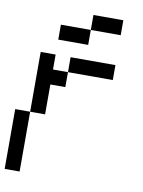

<svg xmlns="http://www.w3.org/2000/svg" viewBox="-93 -909 723 973"><g transform="rotate(10 269.0 -423.0)"><path d="M307.7 -692.3H153.8V-769.2H307.7ZM461.5 -769.2H307.7V-846.2H461.5ZM0 0V-307.7H76.9V0ZM76.9 -307.7V-615.4H153.8V-538.5H230.8V-461.5H153.8V-307.7ZM230.8 -538.5V-615.4H461.5V-538.5Z"/></g></svg>

Font: Mintsoda - Lime Green 13x16
Style: Regular
Weight: 400
Designer: Mintsoda-15
Version: Version 1.0